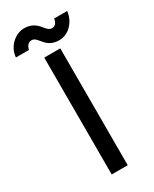

<svg xmlns="http://www.w3.org/2000/svg" viewBox="-265 -940 801 996"><g transform="rotate(-30 135.5 -442.0)"><path d="M87 0H183V-700H87ZM199 -739Q243 -739 274 -771Q305 -802 311 -850H233Q227 -812 199 -812Q185 -812 174 -823Q169 -828 163.5 -834.5Q158 -841 152 -848Q121 -884 73 -884Q31 -884 -3 -852Q-36 -820 -40 -774H38Q47 -811 75 -811Q88 -811 99 -800Q104 -795 109.5 -788.5Q115 -782 121 -775Q150 -739 199 -739Z"/></g></svg>

Font: Unageo
Style: Medium
Weight: 500
Designer: Richard Sepsi
Foundry: Richard Sepsi
Version: Version 2.000